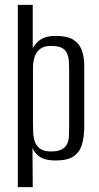

<svg xmlns="http://www.w3.org/2000/svg" viewBox="-20 -650 405 786"><path d="M53 116V-630H114V-453Q128 -477 149 -490Q170 -503 208 -503Q255 -503 280 -487.5Q305 -472 315 -444Q325 -416 325 -380V-133Q325 -92 316 -60Q307 -28 282 -10.5Q257 7 208 7Q166 7 144.5 -7Q123 -21 113 -44L114 116ZM189 -30Q217 -30 232 -38Q247 -46 254 -59.5Q261 -73 262 -90Q263 -107 263 -125V-369Q263 -386 261.5 -403Q260 -420 253.5 -433.5Q247 -447 232 -454.5Q217 -462 188 -462Q160 -462 144 -449.5Q128 -437 121.5 -416.5Q115 -396 115 -372V-146Q115 -126 116 -105.5Q117 -85 123.5 -68Q130 -51 145.5 -40.5Q161 -30 189 -30Z"/></svg>

Font: Alumni Sans Thin
Style: Regular
Weight: 400
Version: Version 1.018